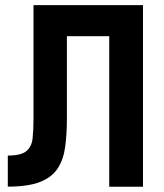

<svg xmlns="http://www.w3.org/2000/svg" viewBox="-20 -713 626 733"><path d="M9.8 -0.5V-119.1Q60.5 -119.1 80.8 -136.2Q101.1 -153.3 104.5 -184.9Q107.9 -216.4 107.9 -259.3V-693.4H235.4V-262.7Q235.4 -202.1 229 -153.6Q222.7 -105 200.7 -70.7Q178.6 -36.5 133.3 -18.5Q87.9 -0.5 9.8 -0.5ZM397 0V-693.4H525.9V0ZM158.7 -574.7V-693.4H507.8V-574.7Z"/></svg>

Font: Cascadia Mono
Style: Regular
Weight: 400
Monospace: yes
Designer: Aaron Bell
Foundry: Saja Typeworks
Version: Version 2404.023